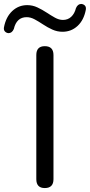

<svg xmlns="http://www.w3.org/2000/svg" viewBox="-98 -946 456 973"><path d="M129 7Q86 7 86 -38V-667Q86 -712 129 -712Q173 -712 173 -667V-38Q173 7 129 7ZM-55 -778Q-66 -779 -73 -786.5Q-80 -794 -78 -807Q-68 -860 -36 -890Q-4 -920 40 -920Q67 -920 91.5 -908.5Q116 -897 138 -882.5Q160 -868 180.5 -856.5Q201 -845 221 -845Q246 -845 263 -861Q280 -877 287 -905Q296 -926 314 -926Q325 -925 332 -918Q339 -911 337 -897Q327 -844 295 -814.5Q263 -785 219 -785Q192 -785 167.5 -796Q143 -807 120.5 -822Q98 -837 77.5 -848Q57 -859 37 -859Q-14 -859 -28 -799Q-37 -778 -55 -778Z"/></svg>

Font: Chiron GoRound TC N
Style: Regular
Weight: 350
Designer: Ryoko NISHIZUKA 西塚涼子 (kana, bopomofo & ideographs); Paul D. Hunt (Latin, Greek & Cyrillic); Sandoll Communications 산돌커뮤니
Foundry: Adobe
Version: Version 1.000;hotconv 1.1.1;makeotfexe 2.6.0